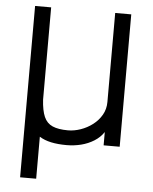

<svg xmlns="http://www.w3.org/2000/svg" viewBox="-55 -664 711 893"><g transform="rotate(5 300.0 -218.0)"><path d="M72.5 182V-618H147.5V-187Q150.5 -136.5 163.2 -107.5Q176 -78.5 203 -66.8Q230 -55 275 -55Q304 -55 334.2 -65.5Q364.5 -76 390 -95.5Q415.5 -115 431 -142Q446.5 -169 446.5 -202.5V-618H521.5V0H446.5V-62Q429.5 -36.5 402.2 -19.5Q375 -2.5 342.2 5.8Q309.5 14 275 14Q233 14 201.8 7.2Q170.5 0.5 147.5 -14V182Z"/></g></svg>

Font: Victor Mono Thin
Style: Regular
Weight: 100
Monospace: yes
Designer: Rune Bjørnerås
Version: Version 1.561;gftools[0.9.30]